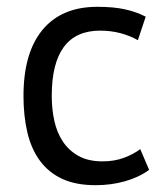

<svg xmlns="http://www.w3.org/2000/svg" viewBox="-20 -532 491 564"><path d="M418 -33Q388 -11 347 0.5Q306 12 261 12Q203 12 163 -6.5Q123 -25 97.5 -59.5Q72 -94 60.5 -142.5Q49 -191 49 -250Q49 -377 105 -444.5Q161 -512 266 -512Q314 -512 347.5 -504.5Q381 -497 408 -483L385 -414Q362 -427 334 -434.5Q306 -442 274 -442Q132 -442 132 -250Q132 -212 139.5 -177.5Q147 -143 164.5 -116.5Q182 -90 210.5 -74Q239 -58 281 -58Q317 -58 345.5 -69Q374 -80 392 -94Z"/></svg>

Font: PTSans
Style: Regular
Weight: 400
Designer: A.Korolkova, O.Umpeleva, V.Yefimov
Foundry: ParaType Ltd
Version: Version 2.003W OFL